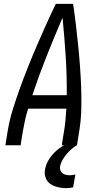

<svg xmlns="http://www.w3.org/2000/svg" viewBox="-20 -755 540 998"><path d="M8 0 20 -74Q29 -130 46.5 -186Q64 -242 84 -297.5Q104 -353 126 -408Q148 -463 171.5 -517.5Q195 -572 219.5 -626.5Q244 -681 270 -735H360Q368 -681 374.5 -626.5Q381 -572 386.5 -517.5Q392 -463 396 -408Q400 -353 402 -297.5Q404 -242 402.5 -186Q401 -130 392 -74L380 0H301L313 -74Q318 -103 320.5 -132Q323 -161 325 -190H126Q117 -161 110.5 -132Q104 -103 99 -74L87 0ZM327 -260Q328 -362 321.5 -462.5Q315 -563 305 -663Q262 -563 222 -462.5Q182 -362 148 -260ZM323 223Q308 223 294 220.5Q280 218 266.5 213.5Q253 209 241.5 201Q230 193 223 181.5Q216 170 213.5 155.5Q211 141 214 126Q219 97 236 71Q253 45 277 25Q301 5 328.5 -8.5Q356 -22 385 -30L380 0Q364 9 350 21.5Q336 34 324.5 48Q313 62 304 78Q295 94 292 111Q291 121 294 130.5Q297 140 304.5 145.5Q312 151 321.5 153.5Q331 156 342 156Q349 156 356.5 155Q364 154 372 152L360 219Q351 221 341.5 222Q332 223 323 223Z"/></svg>

Font: Iosevka Curly
Style: Italic
Weight: 400
Italic angle: -9°
Monospace: yes
Designer: Belleve Invis
Foundry: Belleve Invis
Version: Version 22.1.2; ttfautohint (v1.8.4)